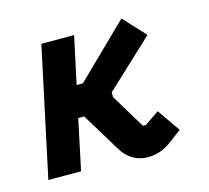

<svg xmlns="http://www.w3.org/2000/svg" viewBox="-82 -605 776 714"><g transform="rotate(-15 306.0 -248.0)"><path d="M256 -496 217 -314H241L442 -510L520 -426L336 -254V-236L416 -104H428L483 -142L544 -54L499 -20Q474 -1 450.5 6.5Q427 14 405 14Q373 14 347 -1.5Q321 -17 304 -46L214 -194H191L150 0H24L130 -496Z"/></g></svg>

Font: Space Mono
Style: Bold Italic
Weight: 700
Italic angle: -12°
Monospace: yes
Designer: Colophon Foundry / Benjamin Critton
Foundry: Colophon Foundry
Version: Version 1.000;PS 1.000;hotconv 1.0.81;makeotf.lib2.5.63406